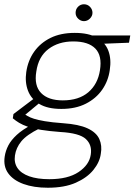

<svg xmlns="http://www.w3.org/2000/svg" viewBox="-44 -662 630 899"><path d="M180 217Q114 217 66 199.5Q18 182 -5.5 149.5Q-29 117 -22 71Q-18 44 -5 19Q8 -6 34.5 -30.5Q61 -55 105 -78L142 -61Q81 -31 56 -0.5Q31 30 26 66Q21 100 38 125Q55 150 93 163.5Q131 177 187 177Q274 177 324 143.5Q374 110 381 62Q388 17 358 -11Q328 -39 238 -44Q185 -48 148 -54Q111 -60 86.5 -68.5Q62 -77 45.5 -87Q29 -97 16 -108L19 -128L121 -205L153 -190L60 -113L61 -133Q73 -126 84.5 -119Q96 -112 115 -106Q134 -100 166 -94.5Q198 -89 252 -85Q325 -80 366 -61Q407 -42 421 -11Q435 20 428 58Q423 97 393.5 133.5Q364 170 311 193.5Q258 217 180 217ZM243 -152Q179 -152 140.5 -175Q102 -198 87 -237.5Q72 -277 79 -325Q87 -379 116 -420Q145 -461 192.5 -484.5Q240 -508 306 -508Q371 -508 410 -485.5Q449 -463 463.5 -424Q478 -385 470 -334Q463 -283 434.5 -242Q406 -201 358 -176.5Q310 -152 243 -152ZM250 -192Q325 -192 369.5 -230Q414 -268 424 -333Q435 -401 402.5 -434.5Q370 -468 299 -468Q230 -468 183 -432.5Q136 -397 126 -327Q115 -261 148.5 -226.5Q182 -192 250 -192ZM384 -455 374 -496H566L560 -462ZM349 -563Q334 -563 322 -574.5Q310 -586 310 -602Q310 -619 321.5 -630.5Q333 -642 349 -642Q366 -642 377.5 -630Q389 -618 389 -602Q389 -587 377 -575Q365 -563 349 -563Z"/></svg>

Font: DM Sans 36pt ExtraLight
Style: Italic
Weight: 250
Italic angle: -10°
Designer: Colophon Foundry, Jonny Pinhorn
Foundry: Colophon Foundry
Version: Version 4.004;gftools[0.9.30]